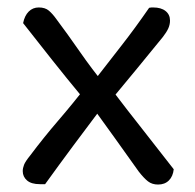

<svg xmlns="http://www.w3.org/2000/svg" viewBox="-20 -489 522 515"><path d="M214 -261 229 -268Q270 -321 306 -367Q342 -413 380 -468Q384 -469 386 -469Q388 -469 391 -469Q412 -469 424 -459.5Q436 -450 436 -434Q436 -423 431.5 -413Q427 -403 417 -390Q383 -348 347.5 -305Q312 -262 278 -221L252 -199Q215 -150 176 -97.5Q137 -45 101 5Q100 5 94.5 5Q89 5 87 5Q64 5 52.5 -5Q41 -15 41 -30Q41 -38 44.5 -47Q48 -56 61 -72Q97 -120 137 -166.5Q177 -213 214 -261ZM263 -259 281 -247Q322 -193 363.5 -140.5Q405 -88 446 -35Q444 -16 433 -5Q422 6 404 6Q388 6 377 -2.5Q366 -11 352 -29Q322 -71 288.5 -118Q255 -165 225 -206L202 -227Q158 -280 120 -328Q82 -376 42 -427Q46 -447 57 -458Q68 -469 84 -469Q101 -469 111 -460.5Q121 -452 131 -438Q161 -398 194 -350.5Q227 -303 263 -259Z"/></svg>

Font: Baloo Tamma 2
Style: Regular
Weight: 400
Designer: Divya Kowshik, Shuchita Grover and Ek Type
Foundry: Ek Type
Version: Version 1.700